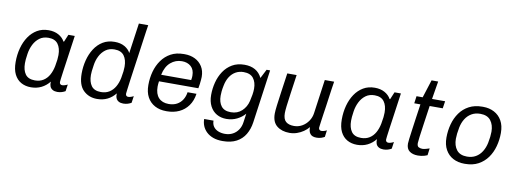

<svg xmlns="http://www.w3.org/2000/svg" viewBox="-68 -1127 4632 1719"><g transform="rotate(10 2248.5 -267.0)"><path d="M225 10Q174 10 135 -12Q96 -34 74 -78Q52 -122 52 -190Q52 -257 68 -316.5Q84 -376 115 -422Q146 -468 191 -494.5Q236 -521 295 -521Q347 -521 385 -500Q423 -479 442 -444H447L475 -511H533Q524 -448 515.5 -387.5Q507 -327 499.5 -274Q492 -221 486 -179.5Q480 -138 477 -112.5Q474 -87 474 -82Q474 -69 481 -63Q488 -57 498 -57Q509 -57 523 -61.5Q537 -66 547 -72L538 -10Q525 -2 506 4Q487 10 465 10Q440 10 422.5 0Q405 -10 398 -28Q391 -46 393 -71Q362 -32 319.5 -11Q277 10 225 10ZM250 -57Q294 -57 326 -77Q358 -97 378 -132.5Q398 -168 407 -214Q414 -251 416.5 -274.5Q419 -298 419 -317Q419 -380 391.5 -417Q364 -454 305 -454Q257 -454 224 -429.5Q191 -405 171 -365.5Q151 -326 144 -279Q139 -247 137.5 -228Q136 -209 136 -193Q136 -131 162.5 -94Q189 -57 250 -57Z M826 10Q751 10 701.5 -38.5Q652 -87 652 -191Q652 -253 667 -312Q682 -371 712.5 -418.5Q743 -466 788.5 -493.5Q834 -521 895 -521Q949 -521 986 -499.5Q1023 -478 1040 -445L1079 -720H1164Q1161 -703 1155 -661.5Q1149 -620 1141 -562.5Q1133 -505 1124 -441Q1115 -377 1106 -315Q1097 -253 1090 -201.5Q1083 -150 1079 -118Q1075 -86 1075 -83Q1075 -69 1081.5 -63Q1088 -57 1098 -57Q1109 -57 1123 -61.5Q1137 -66 1147 -72L1138 -10Q1125 -2 1106 4Q1087 10 1065 10Q1040 10 1023 0.5Q1006 -9 998.5 -27Q991 -45 993 -70Q962 -31 920.5 -10.5Q879 10 826 10ZM850 -57Q894 -57 926 -77Q958 -97 978.5 -132.5Q999 -168 1008 -214Q1015 -251 1017.5 -274.5Q1020 -298 1020 -317Q1020 -380 992.5 -417Q965 -454 905 -454Q857 -454 824 -429.5Q791 -405 771 -365.5Q751 -326 745 -279Q740 -247 738 -228Q736 -209 736 -193Q736 -131 762.5 -94Q789 -57 850 -57Z M1455 10Q1396 10 1351.5 -14Q1307 -38 1282.5 -83Q1258 -128 1258 -193Q1258 -257 1274 -315.5Q1290 -374 1323 -420.5Q1356 -467 1405.5 -494Q1455 -521 1523 -521H1531Q1584 -521 1625.5 -500.5Q1667 -480 1691.5 -441Q1716 -402 1716 -347Q1716 -338 1714.5 -320.5Q1713 -303 1710.5 -282Q1708 -261 1704 -242H1346Q1344 -228 1343 -215Q1342 -202 1342 -193Q1342 -127 1374.5 -92Q1407 -57 1466 -57Q1509 -57 1540.5 -74Q1572 -91 1591 -121.5Q1610 -152 1615 -190H1696Q1687 -126 1654.5 -81Q1622 -36 1572.5 -13Q1523 10 1462 10ZM1355 -303H1628Q1631 -319 1631.5 -328Q1632 -337 1632 -344Q1632 -398 1600.5 -426.5Q1569 -455 1518 -455Q1460 -455 1415.5 -417Q1371 -379 1355 -303Z M1999 186Q1949 186 1912.5 172.5Q1876 159 1851.5 135.5Q1827 112 1815 82.5Q1803 53 1803 20H1888Q1888 53 1904 75Q1920 97 1947.5 108Q1975 119 2008 119Q2048 119 2079 102.5Q2110 86 2130 56Q2150 26 2155 -14L2166 -92Q2137 -58 2093.5 -36.5Q2050 -15 1997 -15Q1948 -15 1909.5 -37Q1871 -59 1849 -101.5Q1827 -144 1827 -203Q1827 -261 1841.5 -317.5Q1856 -374 1886.5 -420Q1917 -466 1964 -493.5Q2011 -521 2076 -521Q2133 -521 2173 -498Q2213 -475 2235 -429L2277 -511H2309L2241 -26Q2232 36 2203.5 84Q2175 132 2124.5 159Q2074 186 1999 186ZM2027 -81Q2087 -81 2126.5 -118Q2166 -155 2179 -210Q2186 -238 2191 -268.5Q2196 -299 2196 -324Q2196 -383 2168 -419Q2140 -455 2079 -455Q2039 -455 2007 -437Q1975 -419 1953.5 -385.5Q1932 -352 1923 -306Q1916 -273 1914 -251Q1912 -229 1912 -211Q1912 -152 1939.5 -116.5Q1967 -81 2027 -81Z M2576 10Q2506 10 2461.5 -25.5Q2417 -61 2417 -137Q2417 -163 2423.5 -214Q2430 -265 2440.5 -339.5Q2451 -414 2465 -511H2550Q2536 -411 2525.5 -339Q2515 -267 2510 -222.5Q2505 -178 2505 -158Q2505 -103 2531 -80.5Q2557 -58 2605 -58Q2645 -58 2679 -77.5Q2713 -97 2735.5 -130.5Q2758 -164 2763 -204L2806 -511H2891Q2886 -480 2880.5 -442.5Q2875 -405 2869.5 -365Q2864 -325 2858.5 -286Q2853 -247 2847.5 -212Q2842 -177 2838.5 -149Q2835 -121 2832.5 -103.5Q2830 -86 2830 -82Q2830 -69 2837.5 -63Q2845 -57 2854 -57Q2865 -57 2879 -61Q2893 -65 2903 -71L2895 -10Q2884 -3 2865 3.5Q2846 10 2822 10Q2781 10 2764 -12.5Q2747 -35 2749 -73Q2729 -49 2702 -30.5Q2675 -12 2643 -1Q2611 10 2576 10Z M3190 10Q3139 10 3100 -12Q3061 -34 3039 -78Q3017 -122 3017 -190Q3017 -257 3033 -316.5Q3049 -376 3080 -422Q3111 -468 3156 -494.5Q3201 -521 3260 -521Q3312 -521 3350 -500Q3388 -479 3407 -444H3412L3440 -511H3498Q3489 -448 3480.5 -387.5Q3472 -327 3464.5 -274Q3457 -221 3451 -179.5Q3445 -138 3442 -112.5Q3439 -87 3439 -82Q3439 -69 3446 -63Q3453 -57 3463 -57Q3474 -57 3488 -61.5Q3502 -66 3512 -72L3503 -10Q3490 -2 3471 4Q3452 10 3430 10Q3405 10 3387.5 0Q3370 -10 3363 -28Q3356 -46 3358 -71Q3327 -32 3284.5 -11Q3242 10 3190 10ZM3215 -57Q3259 -57 3291 -77Q3323 -97 3343 -132.5Q3363 -168 3372 -214Q3379 -251 3381.5 -274.5Q3384 -298 3384 -317Q3384 -380 3356.5 -417Q3329 -454 3270 -454Q3222 -454 3189 -429.5Q3156 -405 3136 -365.5Q3116 -326 3109 -279Q3104 -247 3102.5 -228Q3101 -209 3101 -193Q3101 -131 3127.5 -94Q3154 -57 3215 -57Z M3743 10Q3696 10 3667 -11.5Q3638 -33 3638 -80Q3638 -91 3642 -124Q3646 -157 3653 -207Q3660 -257 3668.5 -318Q3677 -379 3687 -445H3631L3640 -511H3696L3748 -674H3808L3781 -511H3900L3890 -445H3771Q3758 -354 3747 -279.5Q3736 -205 3730 -157.5Q3724 -110 3724 -100Q3724 -71 3739.5 -63.5Q3755 -56 3773 -56Q3784 -56 3804 -61Q3824 -66 3837 -71L3829 -8Q3818 -3 3803.5 1.5Q3789 6 3773.5 8Q3758 10 3743 10Z M4165 10Q4108 10 4063.5 -13.5Q4019 -37 3993.5 -82.5Q3968 -128 3968 -193Q3968 -256 3984 -315Q4000 -374 4033 -420.5Q4066 -467 4117 -494Q4168 -521 4237 -521H4244Q4301 -521 4345.5 -497.5Q4390 -474 4415.5 -429Q4441 -384 4441 -318Q4441 -255 4425 -196Q4409 -137 4376 -91Q4343 -45 4292.5 -17.5Q4242 10 4172 10ZM4178 -57Q4223 -57 4257 -76.5Q4291 -96 4313 -131.5Q4335 -167 4344 -211Q4350 -240 4353 -266.5Q4356 -293 4356 -314Q4356 -376 4325.5 -415.5Q4295 -455 4231 -455Q4185 -455 4151 -435Q4117 -415 4095.5 -380.5Q4074 -346 4065 -301Q4059 -271 4056 -244.5Q4053 -218 4053 -197Q4053 -135 4083.5 -96Q4114 -57 4178 -57Z"/></g></svg>

Font: Chivo Medium Light
Style: Italic
Weight: 300
Italic angle: -8.05°
Version: Version 2.002